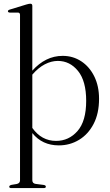

<svg xmlns="http://www.w3.org/2000/svg" viewBox="-20 -752 578 1007"><path d="M149.5 -721.5V-381.5Q183.5 -419.5 223.2 -439.2Q263 -459 309 -459Q363 -459 406.2 -430.5Q449.5 -402 474.5 -351.2Q499.5 -300.5 499.5 -234Q499.5 -157 471 -102.2Q442.5 -47.5 394.5 -18.5Q346.5 10.5 288.5 10.5Q201.5 10.5 149.5 -54V193Q149.5 210 167 212.5L209.5 218Q220.5 220 220.5 227Q220.5 234.5 209 234.5H39Q28.5 234.5 28.5 227Q28.5 220.5 40.5 217.5L67.5 213Q85 209.5 85 193.5V-673.5Q85 -685.5 74.5 -686H31Q21.5 -687 21.5 -693Q21.5 -699 32 -702L118.5 -728.5Q132 -732.5 139 -732.5Q149.5 -732.5 149.5 -721.5ZM283 -432.5Q249.5 -432.5 215.2 -414.8Q181 -397 149.5 -360.5V-81Q198 -13 274 -13Q341 -13 386.5 -64.8Q432 -116.5 432 -223Q432 -327 389.2 -379.8Q346.5 -432.5 283 -432.5Z"/></svg>

Font: Fraunces 72pt Light
Style: Regular
Weight: 300
Version: Version 1.000;[0bf87f6ff]